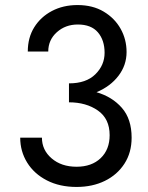

<svg xmlns="http://www.w3.org/2000/svg" viewBox="-20 -730 586 760"><path d="M283 10Q216 10 165.5 -16Q115 -42 87.5 -86.5Q60 -131 60 -185H146Q146 -136 184.5 -103Q223 -70 283 -70Q343 -70 378.5 -104Q414 -138 414 -195Q414 -260 367.5 -292.5Q321 -325 253 -325V-400Q321 -400 357.5 -436Q394 -472 394 -521Q394 -571 367.5 -602Q341 -633 288 -633Q239 -633 205 -602.5Q171 -572 171 -526H90Q90 -581 115.5 -622Q141 -663 185.5 -686.5Q230 -710 287 -710Q347 -710 390.5 -684Q434 -658 457.5 -616Q481 -574 481 -524Q481 -472 449 -430Q417 -388 362 -365Q424 -347 462.5 -303Q501 -259 501 -185Q501 -126 472.5 -82Q444 -38 395 -14Q346 10 283 10Z"/></svg>

Font: Jost*
Style: Regular
Weight: 400
Version: Version 3.7